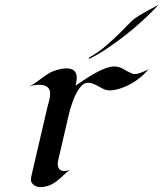

<svg xmlns="http://www.w3.org/2000/svg" viewBox="-20 -759 672 789"><path d="M253.4 -478Q295.4 -478 295.4 -439.5Q295.4 -427.7 290.5 -407.2Q306.2 -417.5 326.2 -430.9Q346.2 -444.3 367.2 -456.5Q418.5 -485.8 450.2 -485.8Q469.2 -485.8 487.3 -475.1Q522.5 -454.6 531.5 -454.6Q540.5 -454.6 548.1 -456.8Q555.7 -459 563.5 -461.9Q578.1 -467.8 590.8 -474.6Q541.5 -417 472.7 -395Q449.7 -387.7 433.1 -387.7Q416.5 -387.7 406.5 -392.6Q396.5 -397.5 386.2 -403.3Q358.9 -418.9 344.5 -418.9Q330.1 -418.9 320.8 -411.6Q311.5 -404.3 303.5 -392.3Q295.4 -380.4 288.8 -366Q282.2 -351.6 277.3 -336.9Q266.6 -307.1 263.2 -290L219.7 -103Q217.3 -94.2 217.3 -86.4Q217.3 -56.2 244.6 -56.2Q255.4 -56.2 267.6 -61Q252 -49.8 239.3 -37.4Q226.6 -24.9 212.9 -14.6Q181.6 9.8 145 9.8Q129.9 9.8 118.7 0.7Q107.4 -8.3 107.4 -17.6Q107.4 -28.3 108.4 -33.2L173.8 -314.5Q177.2 -329.1 181.6 -344.2Q186 -359.4 186 -375Q186 -410.6 139.6 -410.6Q118.7 -410.6 96.2 -402.8Q111.8 -408.2 136.2 -426.3Q181.6 -460.9 198.2 -466.3Q231 -478 253.4 -478ZM631.8 -739.3Q535.2 -636.7 418.9 -559.1Q379.4 -532.2 344.7 -516.6L346.2 -522.5Q385.7 -544.4 419.7 -574.5Q453.6 -604.5 474.4 -625.2Q495.1 -646 504.9 -656.2Q525.4 -677.7 534.9 -684.1Q544.4 -690.4 554.4 -696.5Q564.5 -702.6 575.7 -709Q586.9 -715.3 597.7 -721.2Q612.3 -729.5 631.8 -739.3Z"/></svg>

Font: Fondamento
Style: Italic
Weight: 400
Italic angle: -12°
Version: Version 1.000